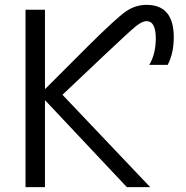

<svg xmlns="http://www.w3.org/2000/svg" viewBox="-20 -770 765 790"><path d="M165 -730V-405H167L342 -580Q459 -696 498 -723Q537 -750 583 -750Q695 -750 695 -617Q695 -551 670 -503H594Q621 -548 621 -612Q621 -683 583 -683Q565 -683 539 -662Q513 -641 404 -538L237 -380L598 0H502L167 -356H165V0H85V-730Z"/></svg>

Font: Mplus 1p
Style: Regular
Weight: 400
Version: Version 1.061